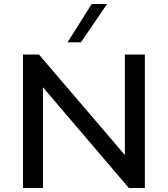

<svg xmlns="http://www.w3.org/2000/svg" viewBox="-20 -941 840 961"><path d="M705 -668V0H625L195 -504V0H95V-668H175L605 -165V-668ZM439 -921H516L385 -729H318Z"/></svg>

Font: Madhuban
Style: Regular
Weight: 400
Designer: jaikishan Patel
Foundry: MagicType
Version: Version 1.000